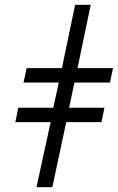

<svg xmlns="http://www.w3.org/2000/svg" viewBox="-20 -780 491 800"><path d="M132 0 191 -271H44L56 -331H202L225 -436H78L91 -496H238L293 -760H358L303 -496H451L438 -436H290L268 -331H415L403 -271H256L198 0Z"/></svg>

Font: Noto Serif ExtraCondensed Medium
Style: Italic
Weight: 500
Width: 2
Italic angle: -12°
Designer: Monotype Design Team
Foundry: Monotype Imaging Inc.
Version: Version 2.013; ttfautohint (v1.8.4.7-5d5b)